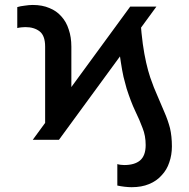

<svg xmlns="http://www.w3.org/2000/svg" viewBox="-20 -573 775 787"><path d="M221.7 0Q195.3 0 114.3 0Q214.8 -136.7 513.7 -545.9Q541 -545.9 621.1 -545.9Q521.5 -409.2 221.7 0ZM466.8 -390.6Q489.3 -415 555.7 -488.3Q559.6 -435.5 565.4 -392.6Q571.3 -350.6 579.1 -316.4Q586.9 -282.2 595.7 -255.9Q610.4 -212.9 626 -178.7Q641.6 -143.6 654.3 -112.3Q668 -81.1 676.8 -47.9Q684.6 -14.6 684.6 27.3Q684.6 62.5 673.8 92.8Q664.1 123 642.6 145.5Q622.1 168.9 590.8 181.6Q560.5 194.3 519.5 194.3Q506.8 194.3 490.2 192.4Q473.6 190.4 460.9 187.5Q460.9 158.2 460.9 99.6Q466.8 101.6 474.6 102.5Q483.4 103.5 489.3 103.5Q531.2 103.5 553.7 85Q577.1 65.4 577.1 21.5Q577.1 -16.6 564.5 -47.9Q552.7 -80.1 534.2 -118.2Q516.6 -155.3 499 -210Q493.2 -232.4 486.3 -257.8Q480.5 -284.2 475.6 -316.4Q469.7 -348.6 466.8 -390.6ZM272.5 -114.3Q245.1 -89.8 165 -16.6Q165 -108.4 165 -381.8Q165 -426.8 142.6 -444.3Q120.1 -461.9 84 -461.9Q77.1 -461.9 67.4 -460.9Q58.6 -460 50.8 -458Q50.8 -486.3 50.8 -543.9Q63.5 -547.9 81.1 -549.8Q99.6 -552.7 114.3 -552.7Q153.3 -552.7 182.6 -540Q211.9 -528.3 231.4 -505.9Q252 -483.4 261.7 -452.1Q272.5 -420.9 272.5 -381.8Q272.5 -292 272.5 -114.3Z"/></svg>

Font: DeepSea
Style: Medium
Weight: 500
Designer: Stem
Version: Version 3.019;git-0a5106e0b